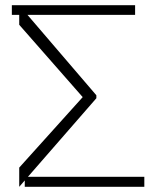

<svg xmlns="http://www.w3.org/2000/svg" viewBox="-20 -719 629 739"><path d="M535.5 -38.4V0H75.3V-24.5L54 0V-73.9L298.3 -345.2L54 -623.6V-661.9H25.6V-698.9H500V-661.9H85.6L350.9 -352.3V-340.9L87.4 -38.4Z"/></svg>

Font: Inter Thin BETA
Style: Regular
Weight: 100
Designer: Rasmus Andersson
Foundry: rsms
Version: Version 3.011;git-f93a4a705